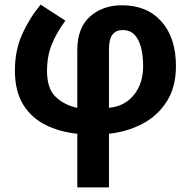

<svg xmlns="http://www.w3.org/2000/svg" viewBox="-20 -577 832 837"><path d="M157 -557 265 -487Q227 -435 206 -384Q185 -333 185 -267Q185 -190 223.5 -154Q262 -118 317 -107V-359Q317 -455 372 -504.5Q427 -554 512 -554Q621 -554 684 -483Q747 -412 747 -289Q747 -196 706 -133Q665 -70 598.5 -36Q532 -2 455 6V240H317V6Q239 -2 177.5 -33Q116 -64 80.5 -122Q45 -180 45 -270Q45 -356 76 -426Q107 -496 157 -557ZM514 -446Q486 -446 470.5 -426.5Q455 -407 455 -360V-107Q523 -113 563.5 -163Q604 -213 604 -288Q604 -331 595.5 -367Q587 -403 567.5 -424.5Q548 -446 514 -446Z"/></svg>

Font: Noto Sans
Style: Bold
Weight: 700
Designer: Monotype Design Team
Foundry: Monotype Imaging Inc.
Version: Version 2.000;GOOG;noto-source:20170915:90ef993387c0; ttfaut